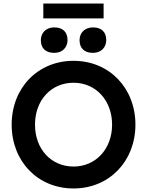

<svg xmlns="http://www.w3.org/2000/svg" viewBox="-20 -1056 832 1086"><path d="M396 10C598 10 746 -144 746 -351C746 -558 598 -712 396 -712C194 -712 46 -559 46 -351C46 -143 194 10 396 10ZM178 -351C178 -489 269 -588 396 -588C522 -588 614 -488 614 -351C614 -214 522 -114 396 -114C269 -114 178 -213 178 -351ZM211 -829C211 -785 236 -757 287 -757C336 -757 362 -791 362 -829C362 -873 337 -901 287 -901C237 -901 211 -867 211 -829ZM225 -952H566V-1036H225ZM430 -829C430 -785 455 -757 506 -757C555 -757 581 -791 581 -829C581 -873 556 -901 506 -901C456 -901 430 -867 430 -829Z"/></svg>

Font: Easer Grotesk Medium
Style: Regular
Weight: 500
Designer: Boardeaser, Bonnie Shaver-Troup, Thomas Jockin
Foundry: Lexend
Version: Version 1.001;Glyphs 3.1.2 (3151)